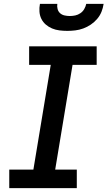

<svg xmlns="http://www.w3.org/2000/svg" viewBox="-20 -975 557 995"><path d="M28 0V-96H153L243 -639H131V-735H481V-639H356L266 -96H378V0ZM329 -815Q308 -815 288 -817.5Q268 -820 250 -827.5Q232 -835 217.5 -847.5Q203 -860 194.5 -877Q186 -894 184.5 -914.5Q183 -935 187 -955H277Q275 -941 278.5 -928Q282 -915 291.5 -906.5Q301 -898 314.5 -895Q328 -892 341 -892Q356 -892 370 -895Q384 -898 396.5 -906.5Q409 -915 416.5 -928Q424 -941 427 -955H517Q514 -934 506 -914Q498 -894 483.5 -877Q469 -860 450.5 -847.5Q432 -835 411.5 -827.5Q391 -820 370 -817.5Q349 -815 329 -815Z"/></svg>

Font: Iosevka Curly Slab Oblique
Style: Bold
Weight: 700
Italic angle: -9°
Monospace: yes
Designer: Belleve Invis
Foundry: Belleve Invis
Version: Version 11.1.0; ttfautohint (v1.8.3)